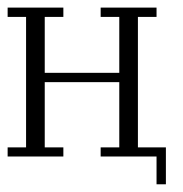

<svg xmlns="http://www.w3.org/2000/svg" viewBox="-20 -410 479 503"><path d="M390.1 72.8V0H243.7V-23.9H292.5V-194.8H97.2V-23.9H146V0H0V-23.9H48.3V-365.7H0V-390.1H146V-365.7H97.2V-219.2H292.5V-365.7H243.7V-390.1H390.1V-365.7H341.3V-23.9H414.6V72.8Z"/></svg>

Font: FS Mondwest Regular
Style: Regular
Weight: 400
Designer: NZWStudios2024
Foundry: https://fontstruct.com
Version: Version 1.0